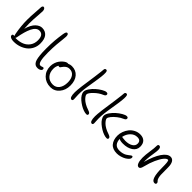

<svg xmlns="http://www.w3.org/2000/svg" viewBox="189 -1989 3217 3217"><g transform="rotate(45 1798.0 -380.0)"><path d="M180.2 -47.9Q153.8 -47.9 131.3 -52.7Q108.9 -57.6 92.5 -69.6Q76.2 -81.5 76.2 -99.1Q76.2 -111.8 82.8 -118.4Q89.4 -125 100.1 -125Q102.5 -125 106 -124.5Q109.4 -124 113.5 -123.3Q117.7 -122.6 120.1 -122.1Q113.3 -135.7 106.9 -168Q78.1 -326.2 78.1 -461.9Q78.1 -554.2 86.2 -648.4Q94.2 -742.7 94.2 -775.9Q94.2 -792.5 101.8 -804.7Q109.4 -816.9 122.1 -816.9Q138.2 -816.9 150.1 -798.8Q162.1 -780.8 162.1 -751Q162.1 -715.8 154.1 -627Q146 -538.1 146 -445.8Q146 -401.9 150.9 -325.2Q166.5 -384.3 190.7 -429.4Q214.8 -474.6 242.7 -500.2Q270.5 -525.9 298.1 -538.3Q325.7 -550.8 353 -550.8Q428.7 -550.8 472.9 -499.5Q517.1 -448.2 517.1 -342.8Q517.1 -275.4 489 -218.8Q460.9 -162.1 413.8 -125.2Q366.7 -88.4 306.2 -68.1Q245.6 -47.9 180.2 -47.9ZM163.1 -136.2Q160.6 -121.6 152.8 -113.8Q157.7 -112.8 168 -112.8Q248 -112.8 311.3 -139.6Q374.5 -166.5 412.4 -221.4Q450.2 -276.4 450.2 -352.1Q450.2 -484.9 353 -484.9Q317.4 -484.9 287.6 -459.7Q257.8 -434.6 234.9 -386.5Q211.9 -338.4 194.8 -277.6Q177.7 -216.8 163.1 -136.2Z M776.9 -17.1Q750.5 -17.1 732.2 -23.2Q713.9 -29.3 696 -49.1Q678.2 -68.8 667.7 -104.2Q657.2 -139.6 650.9 -200Q644.5 -260.3 644.5 -345.2Q644.5 -463.9 651.6 -544.7Q658.7 -625.5 672.9 -719.2Q679.2 -757.3 687.7 -772.7Q696.3 -788.1 710 -788.1Q740.7 -788.1 740.7 -729Q740.7 -703.1 733.9 -652.6Q727.1 -602.1 720 -517.6Q712.9 -433.1 712.9 -325.2Q712.9 -81.1 776.9 -81.1Q794.9 -81.1 809.3 -87.6Q823.7 -94.2 829.6 -94.2Q853.5 -94.2 853.5 -67.9Q853.5 -46.9 829.8 -32Q806.2 -17.1 776.9 -17.1Z M1151.4 57.1Q1042 57.1 971.7 -12.7Q901.4 -82.5 901.4 -190.9Q901.4 -234.4 915 -274.9Q928.7 -315.4 949.2 -343.3Q969.7 -371.1 993.4 -392.3Q1017.1 -413.6 1037.6 -423.8Q1058.1 -434.1 1071.3 -434.1Q1078.6 -434.1 1084.5 -432.1Q1124.5 -449.2 1157.2 -449.2Q1255.9 -449.2 1313.5 -382.3Q1371.1 -315.4 1371.1 -201.2Q1371.1 -90.8 1308.1 -16.8Q1245.1 57.1 1151.4 57.1ZM968.3 -198.2Q968.3 -108.9 1017.1 -55.9Q1065.9 -2.9 1148.4 -2.9Q1219.7 -2.9 1261.5 -58.3Q1303.2 -113.8 1303.2 -207Q1303.2 -292 1266.6 -340.6Q1230 -389.2 1165.5 -389.2Q1134.3 -389.2 1113.8 -378.7Q1093.3 -368.2 1070.3 -345.2Q1058.1 -333 1048.3 -317.4Q1038.6 -301.8 1032.2 -295.4Q1025.9 -289.1 1014.2 -289.1Q1001 -289.1 995.1 -294.9Q968.3 -254.4 968.3 -198.2Z M1550.3 -45.9Q1501.5 -45.9 1501.5 -172.9Q1501.5 -261.2 1553.2 -597.2Q1565.4 -677.7 1569.6 -727.1Q1573.7 -776.4 1575.2 -787.1Q1579.6 -814.9 1608.4 -814.9Q1623.5 -814.9 1630.4 -797.4Q1637.2 -779.8 1635.5 -731.4Q1633.8 -683.1 1621.1 -600.1Q1612.8 -544.9 1601.6 -475.8Q1590.3 -406.7 1586.4 -380.4Q1582.5 -354 1577.6 -315.9Q1572.8 -277.8 1571.5 -250Q1570.3 -222.2 1570.3 -185.1Q1570.3 -163.1 1572.8 -129.9Q1575.2 -96.7 1575.2 -81.1Q1575.2 -45.9 1550.3 -45.9ZM1897.5 -48.8Q1868.2 -48.8 1828.6 -62.5Q1789.1 -76.2 1749.5 -100.3Q1710 -124.5 1675.5 -153.8Q1641.1 -183.1 1619.6 -218.3Q1598.1 -253.4 1598.1 -285.2Q1598.1 -321.3 1631.1 -369.1Q1664.1 -417 1708.7 -456.3Q1753.4 -495.6 1801.3 -523.2Q1849.1 -550.8 1877.4 -550.8Q1911.1 -550.8 1911.1 -523.9Q1911.1 -508.8 1901.1 -498.8Q1891.1 -488.8 1870.1 -480Q1798.3 -450.7 1731.7 -386Q1665 -321.3 1665 -285.2Q1665 -271.5 1678 -251.2Q1690.9 -231 1714.4 -208Q1737.8 -185.1 1777.6 -162.1Q1817.4 -139.2 1864.3 -124Q1901.9 -111.3 1914.6 -100.3Q1927.2 -89.4 1927.2 -75.2Q1927.2 -48.8 1897.5 -48.8Z M2074.2 -2Q2025.4 -2 2025.4 -128.9Q2025.4 -217.3 2077.1 -553.2Q2089.4 -633.8 2093.5 -683.1Q2097.7 -732.4 2099.1 -743.2Q2103.5 -771 2132.3 -771Q2147.5 -771 2154.3 -753.4Q2161.1 -735.8 2159.4 -687.5Q2157.7 -639.2 2145 -556.2Q2136.7 -501 2125.5 -431.9Q2114.3 -362.8 2110.4 -336.4Q2106.4 -310.1 2101.6 -272Q2096.7 -233.9 2095.5 -206.1Q2094.2 -178.2 2094.2 -141.1Q2094.2 -118.2 2096.7 -85.2Q2099.1 -52.2 2099.1 -37.1Q2099.1 -2 2074.2 -2ZM2421.4 -4.9Q2392.1 -4.9 2352.5 -18.6Q2313 -32.2 2273.4 -56.4Q2233.9 -80.6 2199.5 -109.9Q2165 -139.2 2143.6 -174.3Q2122.1 -209.5 2122.1 -241.2Q2122.1 -277.3 2155 -325.2Q2188 -373 2232.7 -412.4Q2277.3 -451.7 2325.2 -479.2Q2373 -506.8 2401.4 -506.8Q2435.1 -506.8 2435.1 -480Q2435.1 -464.8 2425 -454.8Q2415 -444.8 2394 -436Q2346.7 -416.5 2298.1 -378.4Q2249.5 -340.3 2219.2 -302Q2189 -263.7 2189 -241.2Q2189 -227.5 2201.9 -207.3Q2214.8 -187 2238.3 -163.8Q2261.7 -140.6 2301.5 -117.7Q2341.3 -94.7 2388.2 -80.1Q2425.3 -67.4 2438.2 -56.2Q2451.2 -44.9 2451.2 -30.8Q2451.2 -4.9 2421.4 -4.9Z M2724.1 55.2Q2621.6 55.2 2570.8 -4.6Q2520 -64.5 2520 -165Q2520 -215.3 2538.3 -265.6Q2556.6 -315.9 2589.1 -357.2Q2621.6 -398.4 2671.1 -424.3Q2720.7 -450.2 2777.8 -450.2Q2845.7 -450.2 2884.3 -413.1Q2922.9 -376 2922.9 -304.2Q2922.9 -226.1 2854.2 -179.9Q2785.6 -133.8 2679.2 -133.8Q2612.8 -133.8 2586.9 -152.8Q2587.9 -88.4 2620.1 -49.1Q2652.3 -9.8 2721.2 -9.8Q2760.7 -9.8 2793.9 -18.8Q2827.1 -27.8 2848.4 -40.8Q2869.6 -53.7 2885.7 -66.9Q2901.9 -80.1 2914.6 -89.1Q2927.2 -98.1 2936 -98.1Q2946.8 -98.1 2950.9 -91.3Q2955.1 -84.5 2955.1 -68.8Q2955.1 -51.3 2935.1 -29.3Q2915 -7.3 2883.5 11.2Q2852.1 29.8 2808.8 42.5Q2765.6 55.2 2724.1 55.2ZM2597.2 -204.1Q2601.1 -204.1 2625.2 -200Q2649.4 -195.8 2674.8 -195.8Q2756.8 -195.8 2806.4 -226.8Q2856 -257.8 2856 -308.1Q2856 -346.2 2836.7 -365Q2817.4 -383.8 2774.9 -383.8Q2706.1 -383.8 2655.5 -331.8Q2605 -279.8 2590.8 -203.1Z M3519.5 -40Q3429.7 -40 3429.7 -314Q3429.7 -390.1 3426 -424.6Q3422.4 -459 3412.6 -477.1Q3409.7 -478 3402.3 -478Q3375 -478 3338.1 -433.1Q3301.3 -388.2 3263.7 -304.4Q3226.1 -220.7 3201.7 -121.1Q3190.9 -76.2 3179 -58.1Q3167 -40 3148.4 -40Q3114.7 -40 3096.7 -84.2Q3078.6 -128.4 3078.6 -200.2Q3078.6 -270.5 3093 -361.8Q3107.4 -453.1 3107.4 -514.2Q3107.4 -527.3 3114.5 -535.6Q3121.6 -543.9 3134.3 -543.9Q3174.3 -543.9 3174.3 -478Q3174.3 -445.8 3166.3 -398.4Q3158.2 -351.1 3151.1 -291Q3144 -231 3145.5 -164.1Q3194.8 -346.2 3263.4 -445.6Q3332 -544.9 3402.3 -544.9Q3448.2 -544.9 3472.9 -504.2Q3497.6 -463.4 3497.6 -391.1Q3497.6 -245.1 3499.5 -213.4Q3504.9 -133.3 3532.2 -105Q3535.2 -101.6 3538.6 -99.1Q3553.2 -87.4 3553.2 -66.9Q3553.2 -55.2 3545.2 -47.6Q3537.1 -40 3519.5 -40Z"/></g></svg>

Font: Shantell Sans Bouncy
Style: Regular
Weight: 300
Designer: Stephen Nixon, Anya Danilova, Shantell Martin
Foundry: Arrow Type
Version: Version 1.006;[9816181b4]